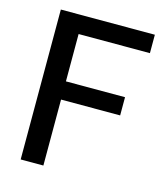

<svg xmlns="http://www.w3.org/2000/svg" viewBox="-106 -783 755 866"><g transform="rotate(15 271.5 -350.0)"><path d="M71 0V-700H510V-614H177V-393H453V-308H177V0Z"/></g></svg>

Font: DeepMind Sans Medium
Style: Regular
Weight: 500
Designer: Jonny Pinhorn / Modifications: Colophon Foundry
Foundry: Colophon Foundry
Version: Version 1.002; ttfautohint (v1.8.2)